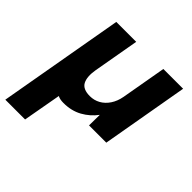

<svg xmlns="http://www.w3.org/2000/svg" viewBox="-202 -653 1030 1030"><g transform="rotate(45 313.0 -138.0)"><path d="M-17 220 109 -496H260L214 -235Q204 -177 220.5 -145.5Q237 -114 290 -114Q322 -114 349 -129Q376 -144 395 -172.5Q414 -201 421 -240L466 -496H616L529 0H398L399 -81Q368 -39 322 -13.5Q276 12 216 12Q203 12 192 10Q181 8 172 3L133 220Z"/></g></svg>

Font: DM Sans 10pt Black
Style: Italic
Weight: 900
Italic angle: -10°
Version: Version 4.004;gftools[0.9.30]